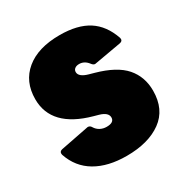

<svg xmlns="http://www.w3.org/2000/svg" viewBox="-146 -726 831 861"><g transform="rotate(-30 269.0 -296.0)"><path d="M19 -135Q18 -138 18 -142Q18 -154 32 -157L175 -185L180 -186Q192 -186 198 -175Q207 -160 222 -152Q237 -144 255 -144Q294 -144 294 -170Q294 -196 252 -208L227 -215Q39 -267 39 -411Q39 -502 102 -554Q165 -606 277 -606Q369 -606 424.5 -570.5Q480 -535 506 -460Q507 -457 507 -453Q507 -442 493 -439L357 -415L351 -414Q342 -414 334 -425Q315 -450 288 -450Q274 -450 265.5 -443.5Q257 -437 257 -426Q257 -401 303 -388L328 -381Q429 -353 472.5 -303Q516 -253 516 -181Q516 -84 448.5 -35Q381 14 268 14Q172 14 108 -23.5Q44 -61 19 -135Z"/></g></svg>

Font: LINE Seed Sans TH App Heavy
Style: Regular
Weight: 900
Designer: Dalton Maag Ltd | Thai characters by Cadson Demak Co.,Ltd.
Foundry: Dalton Maag Ltd
Version: Version 1.003